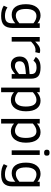

<svg xmlns="http://www.w3.org/2000/svg" viewBox="1270 -2002 925 3506"><g transform="rotate(90 1733.0 -249.5)"><path d="M490.2 -11.2Q490.2 91.8 439.2 142.3Q388.2 192.9 270 192.9Q157.2 192.9 84 145L115.2 77.1Q181.2 123 270 123Q341.8 123 373.8 93Q405.8 63 405.8 -5.9V-65.9Q377 -38.1 336.9 -19Q296.9 0 250 0Q155.8 0 106.4 -67.1Q57.1 -134.3 57.1 -261.2Q57.1 -386.2 112.3 -456.5Q167.5 -526.9 263.2 -526.9Q340.8 -526.9 405.8 -470.2V-512.2H490.2ZM405.8 -397Q338.9 -452.1 273.9 -452.1Q210 -452.1 177 -402.3Q144 -352.5 144 -263.2Q144 -164.6 174.8 -119.9Q205.6 -75.2 266.1 -75.2Q336.4 -75.2 405.8 -141.1Z M933.1 -429.2Q919.4 -435.1 894 -435.1Q856.4 -435.1 821.5 -417.7Q786.6 -400.4 740.2 -354V0H656.2V-512.2H740.2V-429.2Q775.4 -464.8 814.2 -492.4Q853 -520 900.4 -520Q932.1 -520 951.2 -509.8Z M1333.5 0V-64Q1294.4 -29.8 1254.9 -7.3Q1215.3 15.1 1165.5 15.1Q1092.3 15.1 1052.5 -29.5Q1012.7 -74.2 1012.7 -144Q1012.7 -196.8 1033.4 -231.7Q1054.2 -266.6 1093.5 -286.9Q1132.8 -307.1 1207.5 -315.9L1333.5 -327.1V-352.1Q1333.5 -411.1 1300.5 -432.6Q1267.6 -454.1 1209.5 -454.1Q1157.7 -454.1 1129.6 -436Q1101.6 -418 1089.4 -397L1020.5 -439Q1043.9 -481.4 1092 -504.2Q1140.1 -526.9 1211.4 -526.9Q1321.8 -526.9 1369.6 -486.8Q1417.5 -446.8 1417.5 -348.1V0ZM1333.5 -259.8 1251.5 -252Q1168 -244.6 1133.8 -219.5Q1099.6 -194.3 1099.6 -146Q1099.6 -100.1 1122.6 -80.1Q1145.5 -60.1 1191.4 -60.1Q1210.4 -60.1 1229 -67.1Q1247.6 -74.2 1265.6 -84.7Q1283.7 -95.2 1300.5 -108.6Q1317.4 -122.1 1333.5 -134.8Z M2012.7 -259.8Q2012.7 -133.8 1957.8 -59.3Q1902.8 15.1 1806.6 15.1Q1730 15.1 1663.6 -42V192.9H1579.6V-512.2H1663.6V-460.9Q1692.4 -488.8 1732.9 -507.8Q1773.4 -526.9 1819.8 -526.9Q1911.1 -526.9 1961.9 -457.8Q2012.7 -388.7 2012.7 -259.8ZM1925.8 -257.8Q1925.8 -452.1 1803.7 -452.1Q1763.7 -452.1 1727.1 -432.1Q1690.4 -412.1 1663.6 -386.2V-115.2Q1729 -60.1 1795.4 -60.1Q1852.5 -60.1 1889.2 -107.9Q1925.8 -155.8 1925.8 -257.8Z M2585.9 -259.8Q2585.9 -133.8 2531 -59.3Q2476.1 15.1 2379.9 15.1Q2303.2 15.1 2236.8 -42V192.9H2152.8V-512.2H2236.8V-460.9Q2265.6 -488.8 2306.2 -507.8Q2346.7 -526.9 2393.1 -526.9Q2484.4 -526.9 2535.2 -457.8Q2585.9 -388.7 2585.9 -259.8ZM2499 -257.8Q2499 -452.1 2377 -452.1Q2336.9 -452.1 2300.3 -432.1Q2263.7 -412.1 2236.8 -386.2V-115.2Q2302.2 -60.1 2368.7 -60.1Q2425.8 -60.1 2462.4 -107.9Q2499 -155.8 2499 -257.8Z M2823.2 -642.1Q2823.2 -612.8 2810.1 -602.3Q2796.9 -591.8 2768.1 -591.8Q2737.3 -591.8 2725.6 -605Q2713.9 -618.2 2713.9 -642.1Q2713.9 -668 2726.6 -679.9Q2739.3 -691.9 2768.1 -691.9Q2797.9 -691.9 2810.5 -680.4Q2823.2 -668.9 2823.2 -642.1ZM2726.1 0V-512.2H2810.1V0Z M3383.3 -11.2Q3383.3 91.8 3332.3 142.3Q3281.2 192.9 3163.1 192.9Q3050.3 192.9 2977.1 145L3008.3 77.1Q3074.2 123 3163.1 123Q3234.9 123 3266.8 93Q3298.8 63 3298.8 -5.9V-65.9Q3270 -38.1 3230 -19Q3189.9 0 3143.1 0Q3048.8 0 2999.5 -67.1Q2950.2 -134.3 2950.2 -261.2Q2950.2 -386.2 3005.4 -456.5Q3060.5 -526.9 3156.2 -526.9Q3233.9 -526.9 3298.8 -470.2V-512.2H3383.3ZM3298.8 -397Q3231.9 -452.1 3167 -452.1Q3103 -452.1 3070.1 -402.3Q3037.1 -352.5 3037.1 -263.2Q3037.1 -164.6 3067.9 -119.9Q3098.6 -75.2 3159.2 -75.2Q3229.5 -75.2 3298.8 -141.1Z"/></g></svg>

Font: ClearSansRegular
Style: Regular
Weight: 400
Foundry: Intel Corporation
Version: Version 1.00